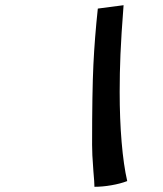

<svg xmlns="http://www.w3.org/2000/svg" viewBox="-20 -615 626 738"><path d="M440 -262Q440 -158 447.5 -69Q455 20 469 81Q443 91 408.5 97Q374 103 343 103Q343 93 342 80.5Q341 68 339 43Q336 3 335 -18Q334 -39 334 -58Q334 -263 339 -366.5Q344 -470 356 -582L455 -595Q446 -479 443 -406Q440 -333 440 -262Z"/></svg>

Font: Atma SemiBold
Style: Regular
Weight: 600
Designer: Gregori Vincens, Jeremie Hornus, Riccardo Olocco, Yoann Minet.
Foundry: black foundry
Version: Version 1.102;PS 1.100;hotconv 1.0.86;makeotf.lib2.5.63406